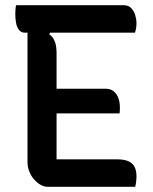

<svg xmlns="http://www.w3.org/2000/svg" viewBox="-20 -720 590 740"><path d="M42 -700H455Q476 -700 486.5 -688Q497 -676 501.5 -660.5Q506 -645 506 -633Q506 -620 504.5 -611Q503 -602 500 -594H75Q62 -594 53.5 -604.5Q45 -615 42 -631.5Q39 -648 39 -665Q39 -673 39.5 -682Q40 -691 42 -700ZM159 -378H387Q407 -378 419 -367.5Q431 -357 436.5 -341Q442 -325 442 -307Q442 -302 442 -298Q442 -294 441.5 -290.5Q441 -287 441 -283H159ZM164 0Q150 0 136 -8Q122 -16 110.5 -29.5Q99 -43 92.5 -60Q86 -77 86 -96Q86 -147 86 -200.5Q86 -254 86 -308Q86 -362 86 -415Q86 -468 86 -519Q86 -570 86 -618H182L170 -588Q185 -577 191.5 -559.5Q198 -542 198 -515Q198 -465 198 -414Q198 -363 198 -311Q198 -259 198 -207.5Q198 -156 198 -106H430Q470 -106 488 -90.5Q506 -75 506 -40Q506 -29 504.5 -18Q503 -7 501 0Z"/></svg>

Font: Recursive Casual Medium
Style: Regular
Weight: 500
Version: Version 1.047